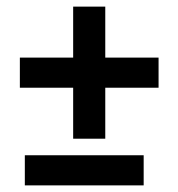

<svg xmlns="http://www.w3.org/2000/svg" viewBox="-20 -560 539 580"><path d="M414 -91V0H55V-91ZM459 -386V-295H298V-141H201V-295H40V-386H201V-540H298V-386Z"/></svg>

Font: Mukta Vaani ExtraBold
Style: Regular
Weight: 800
Designer: Noopur Datye, Girish Dalvi, Yashodeep Gholap, Pallavi Karambelkar
Foundry: Ek Type
Version: Version 2.538;PS 1.000;hotconv 16.6.51;makeotf.lib2.5.65220;